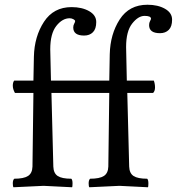

<svg xmlns="http://www.w3.org/2000/svg" viewBox="-20 -790 746 810"><path d="M164 -6 37 0Q34 -3 34 -16.5Q34 -30 40 -36Q80 -36 98 -47.5Q116 -59 117 -87L121 -398H43Q34 -414 34 -428.5Q34 -443 40 -450H121L123 -551Q125 -636 165.5 -698Q206 -760 282 -760Q326 -760 356 -743Q386 -726 386 -697Q386 -668 372 -654Q358 -640 335 -640Q289 -640 289 -674Q289 -683 293 -690Q297 -697 297 -701Q297 -705 289.5 -709Q282 -713 274 -713Q243 -713 217.5 -680.5Q192 -648 192 -582Q192 -579 195 -450H441L443 -561Q445 -646 485 -708Q525 -770 602 -770Q646 -770 676 -753Q706 -736 706 -707Q706 -678 692 -664Q678 -650 655 -650Q609 -650 609 -684Q609 -694 613 -701Q617 -708 617 -711Q617 -723 590 -723Q563 -723 537.5 -690.5Q512 -658 512 -592Q512 -589 515 -450H629Q634 -436 634 -421Q634 -406 626 -398H517L525 -87Q526 -59 543.5 -47.5Q561 -36 601 -36Q606 -31 606 -16.5Q606 -2 604 0L484 -6L357 0Q354 -3 354 -16.5Q354 -30 360 -36Q400 -36 418 -47.5Q436 -59 437 -87L441 -398H197L205 -87Q206 -59 223.5 -47.5Q241 -36 281 -36Q286 -31 286 -16.5Q286 -2 284 0Z"/></svg>

Font: Esteban
Style: Regular
Weight: 400
Designer: Angelica Diaz Rivera
Foundry: Angelica Diaz Rivera
Version: Version 1.002